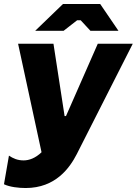

<svg xmlns="http://www.w3.org/2000/svg" viewBox="-39 -740 688 966"><path d="M90 206C241 206 312 104 347 36L629 -520H453L293 -156H286L230 -520H52L170 26C139 56 107 67 80 67C49 67 27 57 6 43L-19 187C10 201 55 206 90 206ZM557 -585 465 -720H278L138 -585H281L349 -638H367L416 -585Z"/></svg>

Font: Fixel Display 20240404 ExBold
Style: Italic
Weight: 800
Italic angle: -10°
Designer: AlfaBravo + MacPaw
Foundry: Kyrylo Tkachov, Marchela Mozhyna, Serhii Makarenko, Maria Weinstein, Zakhar Kryvoshyya
Version: Version 1.211;Glyphs 3.2 (3225)